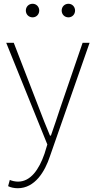

<svg xmlns="http://www.w3.org/2000/svg" viewBox="-20 -754 508 1018"><path d="M74 244C165 244 218 156 245 74L455 -527H418L300 -183C285 -138 267 -82 250 -35H245C225 -82 203 -138 186 -183L53 -527H13L231 12L216 61C187 145 142 209 76 209C60 209 43 205 32 200L23 233C36 240 56 244 74 244ZM153 -662C173 -662 188 -678 188 -698C188 -718 173 -734 153 -734C132 -734 117 -718 117 -698C117 -678 132 -662 153 -662ZM343 -662C363 -662 378 -678 378 -698C378 -718 363 -734 343 -734C322 -734 307 -718 307 -698C307 -678 322 -662 343 -662Z"/></svg>

Font: Noto Sans JP Thin
Style: Regular
Weight: 100
Designer: Ryoko NISHIZUKA 西塚涼子 (kana, bopomofo & ideographs); Paul D. Hunt (Latin, Greek & Cyrillic); Sandoll Communications 산돌커뮤니
Foundry: Adobe
Version: Version 2.004;hotconv 1.0.118;makeotfexe 2.5.65603